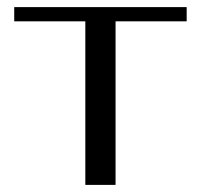

<svg xmlns="http://www.w3.org/2000/svg" viewBox="-20 -520 565 540"><path d="M220 0H305V-460H505V-500H20V-460H220Z"/></svg>

Font: Tenor Sans
Style: Regular
Weight: 400
Designer: Denis Masharov
Foundry: Denis Masharov
Version: Version 1.1